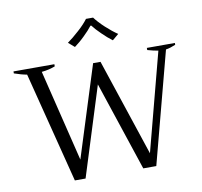

<svg xmlns="http://www.w3.org/2000/svg" viewBox="-97 -1038 1208 1147"><g transform="rotate(-10 507.0 -464.5)"><path d="M367 -812C367 -812 404 -780 404 -780C424 -795 445 -812 466 -833C487 -853 504 -872 517 -889C517 -889 522 -889 522 -889C535 -872 552 -853 573 -833C594 -812 614 -795 634 -780C634 -780 672 -812 672 -812C651 -826 627 -845 601 -869C575 -893 555 -915 541 -934C541 -934 498 -934 498 -934C484 -915 464 -893 438 -870C412 -846 388 -827 367 -812ZM94 -667C94 -667 265 5 265 5C265 5 330 5 330 5C330 5 500 -536 500 -536C500 -536 680 5 680 5C680 5 759 5 759 5C759 5 937 -671 937 -671C956 -674 975 -680 996 -689C996 -689 996 -700 996 -700C996 -700 826 -700 826 -700C826 -700 826 -687 826 -687C851 -680 872 -675 891 -672C891 -672 735 -77 735 -77C735 -77 539 -666 539 -666C539 -666 494 -666 494 -666C494 -666 319 -112 319 -112C319 -112 183 -668 183 -668C215 -671 242 -678 265 -687C265 -687 265 -700 265 -700C265 -700 17 -700 17 -700C17 -700 17 -688 17 -688C46 -678 71 -671 94 -667Z"/></g></svg>

Font: BUSH 25 TRIRONG 0515 A
Style: Regular
Weight: 400
Designer: Katatrad Team
Foundry: CadsonDemak